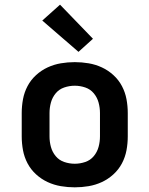

<svg xmlns="http://www.w3.org/2000/svg" viewBox="-20 -794 640 822"><path d="M300 8Q270 8 240.5 3Q211 -2 184 -14.5Q157 -27 134.5 -47.5Q112 -68 98 -94.5Q84 -121 78.5 -150.5Q73 -180 73 -210V-310Q73 -340 78.5 -369.5Q84 -399 98 -425.5Q112 -452 134.5 -472.5Q157 -493 184 -505.5Q211 -518 240.5 -523Q270 -528 300 -528Q330 -528 359.5 -523Q389 -518 416 -505.5Q443 -493 465.5 -472.5Q488 -452 502 -425.5Q516 -399 521.5 -369.5Q527 -340 527 -310V-210Q527 -180 521.5 -150.5Q516 -121 502 -94.5Q488 -68 465.5 -47.5Q443 -27 416 -14.5Q389 -2 359.5 3Q330 8 300 8ZM300 -93Q323 -93 345 -100.5Q367 -108 381.5 -125.5Q396 -143 402 -165Q408 -187 408 -210V-310Q408 -333 402 -355Q396 -377 381.5 -394.5Q367 -412 345 -419.5Q323 -427 300 -427Q277 -427 255 -419.5Q233 -412 218.5 -394.5Q204 -377 198 -355Q192 -333 192 -310V-210Q192 -187 198 -165Q204 -143 218.5 -125.5Q233 -108 255 -100.5Q277 -93 300 -93ZM316 -572 161 -706 237 -774 378 -628Z"/></svg>

Font: Iosevka Extended
Style: Bold
Weight: 700
Width: 7
Monospace: yes
Designer: Belleve Invis
Foundry: Belleve Invis
Version: Version 32.5.0; ttfautohint (v1.8.4)